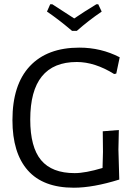

<svg xmlns="http://www.w3.org/2000/svg" viewBox="-20 -868 640 895"><path d="M438 -848 454 -814Q391 -771 338 -724H316Q251 -779 199 -814L214 -848H224L326 -782Q373 -814 429 -848ZM350 -646Q451 -646 538 -601L522 -525L512 -523Q422 -579 338 -579Q121 -579 121 -311Q121 -182 171.5 -121.5Q222 -61 328 -61Q378 -61 458 -85L460 -160L459 -256L534 -262L532 -171L536 -31Q414 7 324 7Q181 7 109.5 -74Q38 -155 38 -308Q38 -473 119 -559.5Q200 -646 350 -646Z"/></svg>

Font: Alegreya Sans SC
Style: Regular
Weight: 400
Designer: Juan Pablo del Peral
Foundry: Huerta Tipografica
Version: Version 2.007